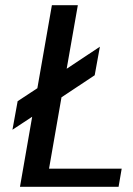

<svg xmlns="http://www.w3.org/2000/svg" viewBox="-20 -720 512 740"><path d="M180 -700 124 -380 48 -330 28 -220 104 -270 57 0H437L449 -70H169L217 -345L345 -430L365 -540L237 -455L280 -700Z"/></svg>

Font: Scada
Style: Italic
Weight: 400
Designer: Jovanny Lemonad
Foundry: Jovanny Lemonad
Version: Version 3.005